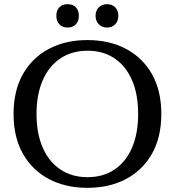

<svg xmlns="http://www.w3.org/2000/svg" viewBox="-20 -887 837 920"><path d="M493 -755Q469 -755 453.5 -770.5Q438 -786 438 -811Q438 -837 453.5 -852Q469 -867 493 -867Q517 -867 532 -852Q547 -837 547 -811Q547 -786 532 -770.5Q517 -755 493 -755ZM304 -755Q279 -755 264.5 -770.5Q250 -786 250 -811Q250 -837 264.5 -852Q279 -867 304 -867Q329 -867 343.5 -852Q358 -837 358 -811Q358 -786 343.5 -770.5Q329 -755 304 -755ZM399 13Q294 13 214.5 -29Q135 -71 90 -150Q45 -229 45 -341Q45 -453 90 -532Q135 -611 214.5 -653Q294 -695 399 -695Q504 -695 583.5 -653Q663 -611 708 -532Q753 -453 753 -341Q753 -229 708 -150Q663 -71 583.5 -29Q504 13 399 13ZM399 -38Q474 -38 528.5 -74.5Q583 -111 612.5 -179Q642 -247 642 -341Q642 -435 612.5 -503Q583 -571 528.5 -607.5Q474 -644 399 -644Q325 -644 270 -607.5Q215 -571 185 -503Q155 -435 155 -341Q155 -247 185 -179Q215 -111 270 -74.5Q325 -38 399 -38Z"/></svg>

Font: Montagu Slab 144pt
Style: Regular
Weight: 400
Designer: Florian Karsten
Foundry: Florian Karsten
Version: Version 1.000; ttfautohint (v1.8.3)